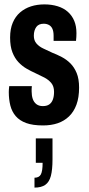

<svg xmlns="http://www.w3.org/2000/svg" viewBox="-20 -559 403 874"><path d="M176 12Q129 12 99 1Q69 -10 51.5 -30.5Q34 -51 27 -79Q20 -107 20 -140Q20 -145 20.5 -152.5Q21 -160 22 -167H125Q124 -160 124 -154.5Q124 -149 124 -143Q124 -124 129 -109Q134 -94 145.5 -85Q157 -76 175 -76Q193 -76 204 -83.5Q215 -91 220.5 -105.5Q226 -120 226 -141Q226 -166 213.5 -181Q201 -196 182 -206Q163 -216 141 -226Q121 -235 101 -246.5Q81 -258 64 -276Q47 -294 36.5 -321Q26 -348 26 -388Q26 -427 38 -455.5Q50 -484 71.5 -502.5Q93 -521 121 -530Q149 -539 182 -539Q215 -539 242.5 -530.5Q270 -522 289 -505Q308 -488 318 -464Q328 -440 328 -408Q328 -400 327.5 -390.5Q327 -381 326 -373H224V-396Q224 -416 218.5 -428Q213 -440 202.5 -445.5Q192 -451 179 -451Q168 -451 159.5 -447.5Q151 -444 145.5 -436.5Q140 -429 137 -419Q134 -409 134 -396Q134 -375 146 -361Q158 -347 177.5 -338Q197 -329 218 -319Q239 -311 261 -299.5Q283 -288 300.5 -270.5Q318 -253 329 -226.5Q340 -200 340 -160Q340 -115 328 -82.5Q316 -50 294 -29Q272 -8 242.5 2Q213 12 176 12ZM137 295V250Q158 250 166 235Q174 220 174 182H143V71H219V166Q219 214 211.5 242Q204 270 186 282.5Q168 295 137 295Z"/></svg>

Font: Archivo ExtraCondensed
Style: Bold
Weight: 700
Width: 2
Designer: Hector Gatti
Foundry: Omnibus-Type
Version: Version 2.001